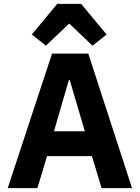

<svg xmlns="http://www.w3.org/2000/svg" viewBox="-20 -976 725 996"><path d="M507 0 457 -166H224L174 0H20L250 -698H438L665 0ZM342 -560H337L260 -295H420ZM401 -956 533 -797 460 -739 339 -854 218 -739 145 -797 277 -956Z"/></svg>

Font: IBM Plex Sans Thai
Style: Bold
Weight: 700
Designer: Mike Abbink, Paul van der Laan, Pieter van Rosmalen, Ben Mitchell, Mark Frömberg
Foundry: Bold Monday
Version: Version 1.2